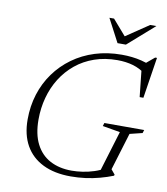

<svg xmlns="http://www.w3.org/2000/svg" viewBox="-94 -949 901 1038"><g transform="rotate(10 356.5 -430.5)"><path d="M364 -21.5Q392.5 -21.5 424.2 -26.2Q456 -31 487 -41Q518 -51 543.5 -66.5L511 -28.5L585 -272L488.5 -288.5L494 -306H712.5L707 -288.5L638 -271.5L575.5 -66.5L597 -40.5L595 -34.5Q561 -21 523 -10.8Q485 -0.5 445 4.8Q405 10 364 10Q275 10 211.8 -21Q148.5 -52 115.2 -110.8Q82 -169.5 82 -253Q82 -326.5 102.5 -391.8Q123 -457 161.8 -510.8Q200.5 -564.5 255 -604Q309.5 -643.5 377.2 -664.8Q445 -686 523 -686Q552.5 -686 579.2 -683Q606 -680 631.2 -673.8Q656.5 -667.5 681 -657.5L651.5 -659L703 -702H713L678 -477H657.5L640.5 -635L667.5 -601.5Q631 -630 591.5 -641.5Q552 -653 504.5 -653Q436.5 -653 379.2 -633Q322 -613 277.5 -576.5Q233 -540 202.2 -491Q171.5 -442 155.8 -384Q140 -326 140 -263Q140 -182.5 167.5 -128.8Q195 -75 245.5 -48.2Q296 -21.5 364 -21.5ZM680 -871 535 -743.5H489L422 -871H447.5L526.5 -780H511L646 -871Z"/></g></svg>

Font: Newsreader 16pt 16pt Light
Style: Italic
Weight: 300
Italic angle: -17°
Version: Version 1.003